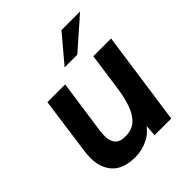

<svg xmlns="http://www.w3.org/2000/svg" viewBox="-196 -821 955 955"><g transform="rotate(-45 282.0 -343.5)"><path d="M205 10Q123 10 83.5 -32.5Q44 -75 44 -146Q44 -157 45 -167Q46 -177 47 -188L89 -493H214L174 -213Q173 -202 172 -192Q171 -182 171 -173Q171 -137 187.5 -117.5Q204 -98 244 -98Q290 -98 317.5 -123.5Q345 -149 361 -194.5Q377 -240 385 -300L412 -493H537L467 0H350L357 -107L375 -93Q344 -36 299.5 -13Q255 10 205 10ZM272 -555 392 -697H523L361 -555Z"/></g></svg>

Font: Hanken Grotesk
Style: Bold Italic
Weight: 700
Italic angle: -8°
Designer: Alfredo Marco Pradil
Foundry: Hanken Design Co.
Version: Version 3.013